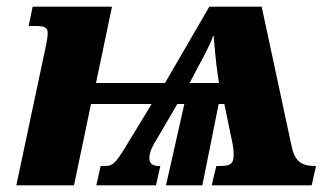

<svg xmlns="http://www.w3.org/2000/svg" viewBox="-20 -556 985 576"><path d="M110 -382 29 0H202L253 -244H435L368 -134C330 -71 321 -58 296 -58H282L269 0H448L461 -58C440 -57 428 -64 428 -81C428 -103 441 -123 450 -138L512 -244H533L478 0H587L636 -244H653L673 -147C677 -130 681 -111 681 -92C681 -59 666 -58 629 -58L615 0H915L928 -58C891 -58 867 -66 856 -112L765 -536H608L475 -307H268L316 -536H78L66 -478H89C117 -478 123 -471 123 -457C123 -440 117 -414 110 -382ZM549 -307 575 -357C586 -376 614 -429 619 -448H621C625 -408 626 -381 633 -333L637 -307Z"/></svg>

Font: Noto Serif Condensed Black
Style: Italic
Weight: 900
Width: 3
Italic angle: -12°
Designer: Monotype Design Team
Foundry: Monotype Imaging Inc.
Version: Version 2.013